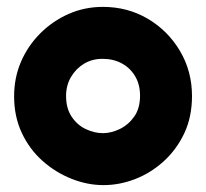

<svg xmlns="http://www.w3.org/2000/svg" viewBox="-20 -521 599 558"><path d="M281 17Q234 17 187.5 -1.5Q141 -20 103 -54Q65 -88 43 -135.5Q21 -183 21 -241Q21 -295 41 -341.5Q61 -388 97 -424Q133 -460 179.5 -480.5Q226 -501 279 -501Q351 -501 409.5 -466.5Q468 -432 503 -373Q538 -314 538 -242Q538 -181 515.5 -133.5Q493 -86 455.5 -52Q418 -18 372.5 -0.5Q327 17 281 17ZM279 -134Q303 -134 328 -146Q353 -158 370 -182Q387 -206 387 -243Q387 -275 373 -299Q359 -323 334.5 -336.5Q310 -350 278 -350Q248 -350 224.5 -336Q201 -322 186.5 -297.5Q172 -273 172 -242Q172 -206 188.5 -181.5Q205 -157 230 -145.5Q255 -134 279 -134Z"/></svg>

Font: Fredoka Light SemiBold
Style: Regular
Weight: 600
Version: Version 2.001